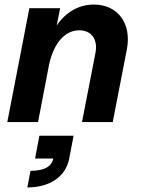

<svg xmlns="http://www.w3.org/2000/svg" viewBox="-20 -536 620 843"><path d="M399 -303 340 0H475L537 -319C559 -432 498 -516 392 -516C326 -516 269 -483 229 -424L244 -500H109L12 0H147L196 -255C217 -348 266 -403 328 -403C382 -403 411 -362 399 -303ZM114 214 100 287C199 287 269 239 284 160L303 60H153L134 160H214C207 196 173 214 114 214Z"/></svg>

Font: Uncut Sans
Style: Bold Italic
Weight: 700
Italic angle: -11°
Designer: Kasper Nordkvist
Foundry: UNCUT.wtf
Version: Version 1.304;Glyphs 3.2 (3246)